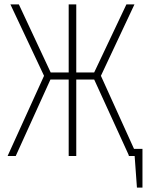

<svg xmlns="http://www.w3.org/2000/svg" viewBox="-20 -702 662 864"><path d="M583 -32.2H621.1V142.1H596.2L585.9 0H560.1L558.1 -6.8L403.8 -344.2H323.2V0H289.1V-344.2H207L50.8 0H14.2L178.2 -360.8L26.9 -682.1H64.9L208 -376H289.1V-682.1H323.2V-376H403.8L548.8 -682.1H585L434.1 -360.8Z"/></svg>

Font: Fira Sans Compressed UltraLight
Style: Regular
Weight: 200
Width: 1
Designer: Carrois Corporate & Edenspiekermann AG
Foundry: Carrois Corporate GbR & Edenspiekermann AG
Version: Version 4.203;PS 004.203;hotconv 1.0.88;makeotf.lib2.5.64775